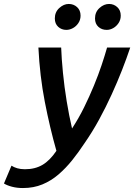

<svg xmlns="http://www.w3.org/2000/svg" viewBox="-94 -762 678 970"><path d="M22 188Q-8 188 -33 181.5Q-58 175 -74 165L-36 75Q-24 83 -7 88Q10 93 32 93Q83 93 120.5 71Q158 49 191 0Q158 -116 132.5 -247Q107 -378 100 -522H215Q217 -466 224 -394.5Q231 -323 243 -250Q255 -177 270 -113Q304 -165 331 -220Q358 -275 380.5 -329.5Q403 -384 419.5 -433.5Q436 -483 447 -522H564Q546 -468 522.5 -408Q499 -348 470 -284.5Q441 -221 407 -158.5Q373 -96 332 -37Q303 7 271 47Q239 87 202 119Q165 151 120.5 169.5Q76 188 22 188ZM241 -611Q217 -611 200 -626.5Q183 -642 183 -669Q183 -701 205.5 -721.5Q228 -742 253 -742Q278 -742 295.5 -726Q313 -710 313 -683Q313 -662 302 -645.5Q291 -629 274.5 -620Q258 -611 241 -611ZM445 -611Q420 -611 403 -626.5Q386 -642 386 -669Q386 -701 408.5 -721.5Q431 -742 457 -742Q481 -742 498.5 -726Q516 -710 516 -683Q516 -662 505 -645.5Q494 -629 478 -620Q462 -611 445 -611Z"/></svg>

Font: Ubuntu Sans Mono Medium
Style: Italic
Weight: 500
Italic angle: -13.5°
Monospace: yes
Designer: Dalton Maag Ltd
Foundry: Dalton Maag Ltd
Version: Version 1.006